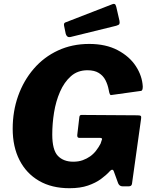

<svg xmlns="http://www.w3.org/2000/svg" viewBox="-20 -984 797 1014"><path d="M347 10Q253 10 186 -29Q119 -68 83 -138.5Q47 -209 47 -304Q47 -397 76 -478Q105 -559 158.5 -621Q212 -683 286.5 -717.5Q361 -752 451 -752Q539 -752 601.5 -719Q664 -686 697.5 -634.5Q731 -583 734 -527Q734 -505 725 -504L567 -482Q563 -481 560 -487Q557 -493 554 -510Q549 -537 537 -560.5Q525 -584 502 -598.5Q479 -613 442 -613Q390 -613 354.5 -581.5Q319 -550 297 -499.5Q275 -449 265.5 -390Q256 -331 256 -274Q256 -192 285.5 -161Q315 -130 367 -130Q395 -130 417 -138Q439 -146 456.5 -158.5Q474 -171 487.5 -188.5Q501 -206 511 -225L517 -243Q524 -256 507 -256H398Q387 -256 388 -271L399 -365Q400 -377 410 -377L706 -375Q720 -375 723.5 -371.5Q727 -368 725 -356L677 -13Q675 0 660 0H627Q611 0 604 -16L580 -82Q577 -88 571.5 -87.5Q566 -87 559 -79Q541 -59 513 -38.5Q485 -18 444.5 -4Q404 10 347 10ZM594 -948 611 -874Q613 -863 610.5 -857.5Q608 -852 594 -848L354 -789Q342 -786 335.5 -791.5Q329 -797 327 -806L319 -845Q315 -861 324 -865L574 -962Q581 -965 586 -962.5Q591 -960 594 -948Z"/></svg>

Font: Libre Franklin ExtraBold
Style: Italic
Weight: 800
Italic angle: -8°
Designer: Pablo Impallari, Rodrigo Fuenzalida, Nhung Nguyen
Foundry: Impallari Type
Version: Version 3.000